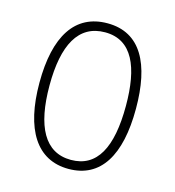

<svg xmlns="http://www.w3.org/2000/svg" viewBox="-88 -614 637 699"><g transform="rotate(15 231.0 -264.5)"><path d="M413 -265C413 -433 359 -539 233 -539C111 -539 49 -442 49 -266C49 -90 112 10 232 10C353 10 413 -89 413 -265ZM87 -266C87 -419 133 -505 233 -505C336 -505 375 -411 375 -266C375 -108 330 -24 232 -24C133 -24 87 -112 87 -266Z"/></g></svg>

Font: Noto Sans Devanagari UI Condensed ExtraLight
Style: Regular
Weight: 200
Width: 3
Designer: Jelle Bosma - Monotype Design Team
Foundry: Monotype Imaging Inc.
Version: Version 2.004